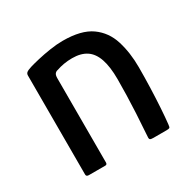

<svg xmlns="http://www.w3.org/2000/svg" viewBox="-115 -594 710 709"><g transform="rotate(-30 240.5 -239.0)"><path d="M71 0Q60 0 60 -9Q60 -115 60 -220.5Q60 -326 60 -431Q60 -439 65.5 -443.5Q71 -448 87 -453Q100 -457 125.5 -463Q151 -469 180.5 -473.5Q210 -478 235 -478Q314 -478 356 -448Q398 -418 414 -366.5Q430 -315 430 -253Q430 -209 428.5 -164.5Q427 -120 424.5 -81.5Q422 -43 419 -16Q418 -4 415 -2Q412 0 402 0H346Q336 0 332.5 -2.5Q329 -5 330 -14Q330 -20 332 -46.5Q334 -73 336 -110Q338 -147 339 -185.5Q340 -224 340 -254Q340 -307 328.5 -340.5Q317 -374 293.5 -389.5Q270 -405 233 -405Q214 -405 197 -402Q180 -399 166 -394Q159 -393 154 -387.5Q149 -382 149 -368Q149 -315 149 -255.5Q149 -196 149 -133.5Q149 -71 149 -9Q149 0 141 0Z"/></g></svg>

Font: Glory Medium
Style: Regular
Weight: 500
Designer: Robert Leuschke
Foundry: Robert Leuschke
Version: Version 1.011